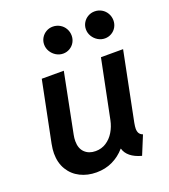

<svg xmlns="http://www.w3.org/2000/svg" viewBox="-137 -844 837 951"><g transform="rotate(-20 281.0 -368.5)"><path d="M42 -152.3Q42 -173.8 47.4 -201.7L111.8 -521H228L165.5 -206.1Q162.1 -189.5 162.1 -173.8Q162.1 -134.8 183.8 -113.8Q205.6 -92.8 240.7 -92.8Q272 -92.8 296.9 -108.9Q321.8 -125 338.1 -152.1Q354.5 -179.2 361.3 -212.4L423.8 -521H540.5L467.8 -158.7Q464.4 -140.1 464.4 -129.4Q464.4 -114.7 470 -105.2Q475.6 -95.7 488.8 -90.8L448.2 7.8Q411.6 -2 389.9 -19.8Q368.2 -37.6 361.8 -61.5H360.4Q332 -28.8 293.9 -10.5Q255.9 7.8 209 7.8Q162.1 7.8 124 -11.2Q85.9 -30.3 64 -66.4Q42 -102.5 42 -152.3ZM400.9 -675.8Q400.9 -694.8 410.4 -710.7Q419.9 -726.6 436 -735.8Q452.1 -745.1 471.2 -745.1Q491.2 -745.1 508.1 -735.4Q524.9 -725.6 534.7 -708.5Q544.4 -691.4 544.4 -671.4Q544.4 -652.8 535.4 -636.7Q526.4 -620.6 510.3 -611.1Q494.1 -601.6 475.1 -601.6Q455.6 -601.6 438.5 -611.8Q421.4 -622.1 411.1 -639.2Q400.9 -656.2 400.9 -675.8ZM180.7 -675.8Q180.7 -694.8 190.2 -710.7Q199.7 -726.6 215.6 -735.8Q231.4 -745.1 250.5 -745.1Q270.5 -745.1 287.6 -735.4Q304.7 -725.6 314.5 -708.5Q324.2 -691.4 324.2 -671.4Q324.2 -652.8 315.2 -636.7Q306.2 -620.6 290 -611.1Q273.9 -601.6 254.9 -601.6Q235.4 -601.6 218.3 -611.8Q201.2 -622.1 190.9 -639.2Q180.7 -656.2 180.7 -675.8Z"/></g></svg>

Font: Reddit Sans Fudge SmBold Italic
Style: Regular
Weight: 600
Italic angle: -11.25°
Designer: Stephen Hutchings
Version: Version 1.013